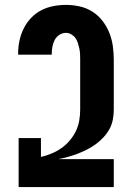

<svg xmlns="http://www.w3.org/2000/svg" viewBox="-20 -763 540 783"><path d="M56 0V-200H147V-123Q169 -128 190.5 -137Q212 -146 230.5 -159Q249 -172 264 -189.5Q279 -207 289 -227.5Q299 -248 303 -270.5Q307 -293 307 -316V-520Q307 -531 306.5 -542.5Q306 -554 303.5 -565.5Q301 -577 297.5 -588Q294 -599 287.5 -608Q281 -617 270.5 -623Q260 -629 249 -629Q234 -629 221.5 -620.5Q209 -612 202.5 -599Q196 -586 193.5 -571.5Q191 -557 191 -542V-540H54V-546Q54 -572 59.5 -597.5Q65 -623 76.5 -646.5Q88 -670 106.5 -689.5Q125 -709 148 -721Q171 -733 197 -738Q223 -743 249 -743Q277 -743 304.5 -737Q332 -731 356 -716Q380 -701 397.5 -678.5Q415 -656 425.5 -630Q436 -604 440 -576Q444 -548 444 -520V-316Q444 -295 440 -274.5Q436 -254 426 -236Q416 -218 401.5 -202.5Q387 -187 370.5 -175Q354 -163 335.5 -153.5Q317 -144 297.5 -136.5Q278 -129 258 -123.5Q238 -118 218 -114H444V0Z"/></svg>

Font: Iosevka Term Curly Heavy
Style: Regular
Weight: 900
Designer: Belleve Invis
Foundry: Belleve Invis
Version: Version 32.3.0